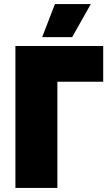

<svg xmlns="http://www.w3.org/2000/svg" viewBox="-20 -927 549 947"><path d="M428 -907H251L188 -744H336ZM56 0H263V-524H489V-700H56Z"/></svg>

Font: Fixel Text Black
Style: Regular
Weight: 900
Width: 4
Designer: AlfaBravo + MacPaw
Foundry: Kyrylo Tkachov, Marchela Mozhyna, Serhii Makarenko, Maria Weinstein, Zakhar Kryvoshyya
Version: Version 1.211